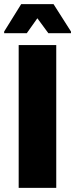

<svg xmlns="http://www.w3.org/2000/svg" viewBox="-36 -905 362 925"><path d="M54 0V-688H235V0ZM-16 -745V-753L66 -885H222L306 -753V-745H197L144 -817L93 -745Z"/></svg>

Font: Saira SemiCondensed ExtraBold
Style: Regular
Weight: 800
Width: 4
Designer: Hector Gatti with collaboration of the Omnibus-Type team
Foundry: Omnibus-Type
Version: Version 1.101